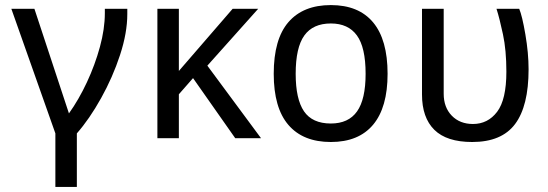

<svg xmlns="http://www.w3.org/2000/svg" viewBox="-20 -547 2169 760"><path d="M116.2 -512.2 252.9 -98.1Q292 -152.8 324 -221.4Q356 -290 375.5 -361.3Q395 -432.6 395 -495.1V-512.2H483.9V-491.2Q483.9 -417 455.1 -329.1Q426.3 -241.2 380.1 -158.4Q334 -75.7 284.2 -19V192.9H199.2V-19L24.9 -512.2Z M1013.2 0H911.1L744.1 -237.8L688 -173.8V0H603V-512.2H688V-266.1L900.9 -512.2H1002L800.8 -287.1Z M1514.2 -254.9Q1514.2 -121.6 1456.8 -53.2Q1399.4 15.1 1289.6 15.1Q1179.7 15.1 1121.6 -52.5Q1063.5 -120.1 1063.5 -254.9Q1063.5 -392.1 1121.8 -459.5Q1180.2 -526.9 1289.6 -526.9Q1399.9 -526.9 1457 -458.3Q1514.2 -389.6 1514.2 -254.9ZM1427.2 -254.9Q1427.2 -359.4 1392.8 -406.7Q1358.4 -454.1 1289.6 -454.1Q1218.8 -454.1 1184.6 -406.5Q1150.4 -358.9 1150.4 -254.9Q1150.4 -154.8 1183.3 -106.4Q1216.3 -58.1 1289.6 -58.1Q1359.4 -58.1 1393.3 -106Q1427.2 -153.8 1427.2 -254.9Z M1650.4 -512.2H1736.3V-175.8Q1736.3 -122.1 1768.3 -89.1Q1800.3 -56.2 1852.1 -56.2Q1911.1 -56.2 1947.8 -104.5Q1984.4 -152.8 1984.4 -263.2Q1984.4 -348.1 1970.9 -411.1Q1957.5 -474.1 1945.3 -512.2H2035.2Q2046.9 -484.9 2059.6 -410.9Q2072.3 -336.9 2072.3 -272.9Q2072.3 -127.4 2019 -56.2Q1965.8 15.1 1849.1 15.1Q1748 15.1 1699.2 -33.2Q1650.4 -81.5 1650.4 -172.9Z"/></svg>

Font: ClearSansRegular
Style: Regular
Weight: 400
Foundry: Intel Corporation
Version: Version 1.00